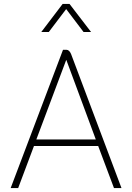

<svg xmlns="http://www.w3.org/2000/svg" viewBox="-20 -952 669 972"><path d="M477 -213H152L72 0H34L299 -700H316Q331 -700 340 -678L595 0H557ZM164 -246H465L316 -648H315ZM297 -932H332L441 -790H403L315 -906L227 -790H189Z"/></svg>

Font: Bai Jamjuree ExtraLight
Style: Regular
Weight: 275
Designer: Katatrad Aksorn Co.,Ltd.
Foundry: Cadson Demak Co.,Ltd.
Version: Version 1.000; ttfautohint (v1.6)